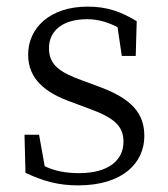

<svg xmlns="http://www.w3.org/2000/svg" viewBox="-20 -546 506 580"><path d="M216 14C351 14 416 -54 416 -135C416 -203 379 -248 277 -285L231 -302C159 -328 128 -350 128 -401C128 -451 167 -488 243 -488C274 -488 304 -480 335 -464L348 -377H390L393 -482C345 -511 303 -526 245 -526C130 -526 65 -461 65 -381C65 -308 116 -266 195 -238L246 -219C324 -191 353 -166 353 -118C353 -62 308 -23 219 -23C176 -23 144 -30 115 -44L98 -139H54L57 -24C110 1 156 14 216 14Z"/></svg>

Font: Kiri Minchoo Light
Style: Regular
Weight: 300
Designer: Ryoko NISHIZUKA 西塚涼子 (kana & ideographs); Frank Grießhammer (Latin, Greek & Cyrillic);
akenotsuki.com/eyeben/fonts/ (U+
Foundry: Adobe
akenotsuki.com/eyeben/fonts/
Version: Version 4.002;hotconv 1.0.119;makeotfexe 2.5.65604